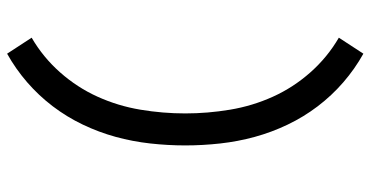

<svg xmlns="http://www.w3.org/2000/svg" viewBox="-271 -610 1042 540"><g transform="rotate(-90 250.0 -340.0)"><path d="M369 161Q326 137 288.5 104.5Q251 72 221 32.5Q191 -7 169.5 -52Q148 -97 135 -144.5Q122 -192 116.5 -241.5Q111 -291 111 -340Q111 -389 116.5 -438.5Q122 -488 135 -535.5Q148 -583 169.5 -628Q191 -673 221 -712.5Q251 -752 288.5 -784.5Q326 -817 369 -841L414 -772Q359 -740 316.5 -692Q274 -644 248 -586.5Q222 -529 211.5 -466Q201 -403 201 -340Q201 -277 211.5 -214Q222 -151 248 -93.5Q274 -36 316.5 12Q359 60 414 92Z"/></g></svg>

Font: Iosevka SS18 Medium
Style: Regular
Weight: 500
Monospace: yes
Designer: Belleve Invis
Foundry: Belleve Invis
Version: Version 25.1.1; ttfautohint (v1.8.4)